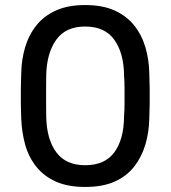

<svg xmlns="http://www.w3.org/2000/svg" viewBox="-20 -730 675 760"><path d="M317 10Q248 10 200.5 -11.5Q153 -33 123 -71Q93 -109 79.5 -158Q66 -207 64 -262Q63 -289 62.5 -319Q62 -349 62.5 -380Q63 -411 64 -439Q65 -494 79.5 -543Q94 -592 124 -629.5Q154 -667 201.5 -688.5Q249 -710 317 -710Q386 -710 433.5 -688.5Q481 -667 511 -629.5Q541 -592 555.5 -543Q570 -494 571 -439Q572 -411 572.5 -380Q573 -349 572.5 -319Q572 -289 571 -262Q570 -207 555.5 -158Q541 -109 511.5 -71Q482 -33 434.5 -11.5Q387 10 317 10ZM317 -76Q395 -76 432.5 -127Q470 -178 471 -267Q473 -296 473 -323.5Q473 -351 473 -378.5Q473 -406 471 -433Q470 -520 432.5 -572.5Q395 -625 317 -625Q240 -625 202.5 -572.5Q165 -520 163 -433Q163 -406 162.5 -378.5Q162 -351 162.5 -323.5Q163 -296 163 -267Q165 -178 203 -127Q241 -76 317 -76Z"/></svg>

Font: RubikRegular
Style: Regular
Weight: 400
Designer: Hubert and Fischer
Foundry: Hubert and Fischer
Version: Version 2.300;gftools[0.9.30]